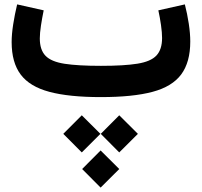

<svg xmlns="http://www.w3.org/2000/svg" viewBox="-20 -442 919 874"><path d="M821.5 -422 700.8 -394.9Q708 -362.4 712.9 -327.8Q717.8 -293.2 717.8 -269Q717.8 -216.8 692.1 -189.3Q666.5 -161.9 605.7 -152.1Q544.9 -142.3 439.4 -142.3Q334.8 -142.3 274 -151.7Q213.2 -161.1 187.2 -188.1Q161.2 -215 161.2 -267.1Q161.2 -290.6 166.5 -326.1Q171.9 -361.5 178.9 -394.9L58 -422Q47.2 -376.8 40.1 -331.6Q33 -286.4 33 -250.4Q33 -157.5 74.2 -102.6Q115.3 -47.8 204.9 -23.9Q294.5 0 439.4 0Q585.2 0 674.6 -24Q763.9 -47.9 805 -103.4Q846.1 -158.9 846.1 -253Q846.1 -289.6 839.4 -333.9Q832.7 -378.2 821.5 -422ZM353.9 327.4 438 411.9 522.9 327.4 438 242.9ZM438.7 167.3 522.8 251.8 607.7 167.3 522.8 82.8ZM268.1 167.3 352.3 251.8 437.1 167.3 352.3 82.8Z"/></svg>

Font: Estedad VF
Style: Regular
Weight: 100
Designer: Amin Abedi
Version: Version 7.3